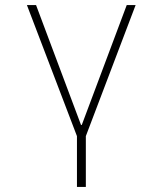

<svg xmlns="http://www.w3.org/2000/svg" viewBox="-20 -536 640 756"><path d="M283 0 86 -516H122L299 -44H302L479 -516H514L318 0V200H283Z"/></svg>

Font: IBM Plex Mono ExtLt
Style: Regular
Weight: 200
Monospace: yes
Designer: Mike Abbink, Paul van der Laan, Pieter van Rosmalen
Foundry: Bold Monday
Version: Version 2.3